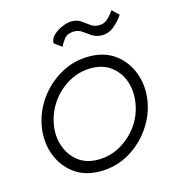

<svg xmlns="http://www.w3.org/2000/svg" viewBox="-99 -716 731 809"><g transform="rotate(-15 266.5 -312.0)"><path d="M49 -230Q40 -167 61 -112Q82 -57 128 -23.5Q174 10 240 10Q308 10 365 -22.5Q422 -55 460.5 -109.5Q499 -164 509 -230Q518 -293 497 -348Q476 -403 430.5 -436.5Q385 -470 318 -470Q251 -470 193.5 -437.5Q136 -405 97.5 -350.5Q59 -296 49 -230ZM101 -230Q110 -282 140 -325Q170 -368 215.5 -394Q261 -420 314 -420Q366 -420 401 -393Q436 -366 450.5 -323Q465 -280 457 -230Q449 -178 418.5 -135Q388 -92 342.5 -66Q297 -40 244 -40Q192 -40 157.5 -67Q123 -94 108 -137.5Q93 -181 101 -230ZM189 -562 222 -538Q228 -553 241.5 -570Q255 -587 282 -588Q303 -589 319 -577.5Q335 -566 352 -554.5Q369 -543 392 -542Q424 -541 448.5 -561.5Q473 -582 489 -606L461 -634Q448 -615 433 -601Q418 -587 398 -586Q375 -585 359 -596.5Q343 -608 326.5 -620Q310 -632 285 -632Q268 -632 245 -622.5Q222 -613 205 -597Q188 -581 189 -562Z"/></g></svg>

Font: Jost* 300 Light Italic
Style: Italic
Weight: 300
Italic angle: -10°
Version: Version 3.200; ttfautohint (v0.97) -l 8 -r 50 -G 200 -x 14 -